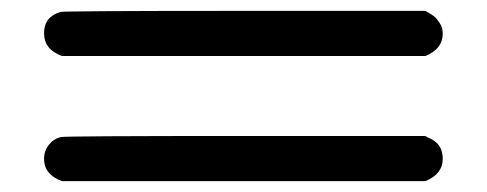

<svg xmlns="http://www.w3.org/2000/svg" viewBox="-20 -427 896 353"><path d="M94 -324Q61 -336 61 -366Q61 -396 91 -405Q96 -407 429 -407H762Q773 -401 778 -397Q783 -393 788.5 -384.5Q794 -376 794 -365Q794 -337 762 -324ZM94 -94Q61 -106 61 -135Q61 -150 70 -161Q79 -172 92 -175Q97 -177 430 -177H762L767 -174Q794 -164 794 -135Q794 -107 762 -94Z"/></svg>

Font: MathJax_SansSerif
Style: Bold
Weight: 700
Version: Version 1.1